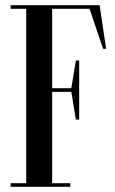

<svg xmlns="http://www.w3.org/2000/svg" viewBox="-20 -720 445 740"><path d="M181 -686H325.1L377.3 -532H389L364 -700H21V-686H81V-14H21V0H251V-14H181V-366H254.8L272.5 -259H285.2V-487H272.5L254.8 -380H181Z"/></svg>

Font: Picaflor 36 pt
Style: Regular
Weight: 400
Designer: Ariel Martín Pérez
Foundry: Tunera Type Foundry
Version: Version 1.000;hotconv 1.0.109;makeotfexe 2.5.65596